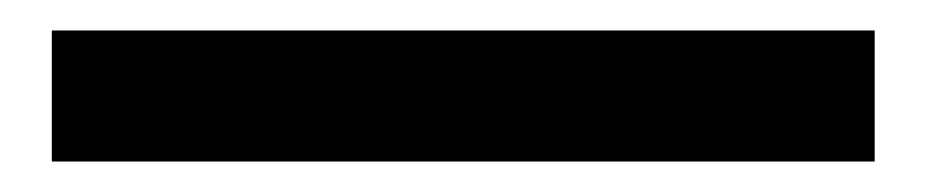

<svg xmlns="http://www.w3.org/2000/svg" viewBox="-20 49 607 126"><path d="M14 69H554V155H14Z"/></svg>

Font: `nÑOS-|
Style: Bold
Weight: 700
Designer: Ryoko NISHIZUKA ¬âXZm¬º[P (kana & ideographs); Paul D. Hunt (Latin, Greek & Cyrillic); Wenlong ZHANG _ e¬á¬ü¬ô (bopomof
Foundry: Adobe Systems Incorporated
Version: Version 1.00 June 24, 2014, initial release